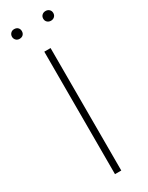

<svg xmlns="http://www.w3.org/2000/svg" viewBox="-221 -888 716 926"><g transform="rotate(-30 136.5 -424.5)"><path d="M47 -849Q60 -849 67.5 -841.5Q75 -834 75 -822Q75 -810 67.5 -802.5Q60 -795 47 -795Q35 -795 27.5 -803Q20 -811 20 -822Q20 -833 27.5 -841Q35 -849 47 -849ZM202 -841.5Q210 -849 222 -849Q234 -849 242 -841.5Q250 -834 250 -822Q250 -810 242 -802.5Q234 -795 222 -795Q210 -795 202 -802.5Q194 -810 194 -822Q194 -834 202 -841.5ZM154 -682V0H119V-682Z"/></g></svg>

Font: Fira Sans UltraLight
Style: Regular
Weight: 200
Designer: Carrois Corporate & Edenspiekermann AG
Foundry: Carrois Corporate GbR & Edenspiekermann AG
Version: Version 4.106;PS 004.106;hotconv 1.0.70;makeotf.lib2.5.58329